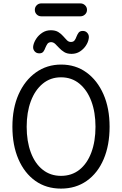

<svg xmlns="http://www.w3.org/2000/svg" viewBox="-20 -1095 718 1130"><path d="M339 15Q252 15 188 -30.5Q124 -76 88.5 -158Q53 -240 53 -349Q53 -458 89.5 -540Q126 -622 191 -668.5Q256 -715 340 -715Q425 -715 489 -668.5Q553 -622 589 -540Q625 -458 625 -349Q625 -240 590 -158Q555 -76 490.5 -30.5Q426 15 339 15ZM339 -60Q402 -60 447.5 -96Q493 -132 517.5 -197.5Q542 -263 542 -349Q542 -434 517.5 -499.5Q493 -565 447.5 -602.5Q402 -640 339 -640Q277 -640 231.5 -602.5Q186 -565 161.5 -499.5Q137 -434 137 -349Q137 -263 161.5 -197.5Q186 -132 231.5 -96Q277 -60 339 -60ZM211 -781Q193 -781 182.5 -794.5Q172 -808 176 -827Q180 -847 193.5 -867.5Q207 -888 229 -902.5Q251 -917 279 -917Q306 -917 323 -906.5Q340 -896 351.5 -882.5Q363 -869 373.5 -858.5Q384 -848 397 -848Q412 -848 419 -857.5Q426 -867 430 -879Q435 -892 442.5 -902.5Q450 -913 468 -913Q485 -913 495.5 -899.5Q506 -886 502 -867Q499 -847 485.5 -826.5Q472 -806 450.5 -792Q429 -778 401 -778Q375 -778 358 -788.5Q341 -799 328.5 -812.5Q316 -826 305 -836.5Q294 -847 280 -847Q265 -846 258.5 -836Q252 -826 247 -814Q243 -802 235.5 -791.5Q228 -781 211 -781ZM223 -999Q207 -999 196 -1010Q185 -1021 185 -1037Q185 -1053 196 -1064Q207 -1075 223 -1075H453Q469 -1075 480.5 -1064Q492 -1053 492 -1037Q492 -1021 480.5 -1010Q469 -999 453 -999Z"/></svg>

Font: National Park
Style: Regular
Weight: 400
Designer: Andrea Herstowski, Ben Hoepner
Version: Version 1.009